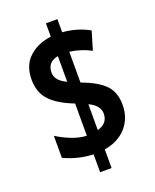

<svg xmlns="http://www.w3.org/2000/svg" viewBox="-150 -846 801 990"><g transform="rotate(-20 250.0 -350.5)"><path d="M225 58H288V-44Q367 -58 410 -108Q453 -158 453 -229Q453 -300 413 -340Q373 -380 288 -411V-580Q350 -572 404 -543L434 -644Q367 -681 288 -687V-759H225V-686Q150 -676 103 -632Q56 -588 56 -511Q56 -440 97.5 -396Q139 -352 225 -319V-142Q184 -144 141.5 -161Q99 -178 65 -200V-79Q142 -43 225 -40ZM225 -438Q165 -466 165 -509Q165 -568 225 -579ZM288 -150V-292Q346 -265 346 -220Q346 -166 288 -150Z"/></g></svg>

Font: Noto Sans Mono Condensed Extra
Style: Regular
Weight: 800
Width: 3
Designer: Monotype Design Team
Foundry: Monotype Imaging Inc.
Version: Version 1.900